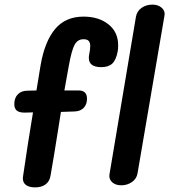

<svg xmlns="http://www.w3.org/2000/svg" viewBox="-20 -812 733 832"><path d="M492 -616Q492 -598 490 -589Q483 -552 466.5 -536.5Q450 -521 419 -521Q365 -521 365 -561Q365 -569 366 -573Q371 -598 371 -612Q371 -627 364.5 -634.5Q358 -642 342 -642Q316 -642 303 -617.5Q290 -593 278 -526Q264 -450 259 -420H321Q357 -420 357 -384Q357 -360 343 -345Q329 -330 304 -329L244 -327L233 -257Q212 -124 199 -51Q195 -26 177.5 -13Q160 0 132 0Q107 0 93 -10Q79 -20 79 -40L80 -49Q100 -187 123 -325L87 -324Q63 -324 52.5 -333Q42 -342 42 -361Q42 -387 57 -403Q72 -419 100 -419Q122 -419 138 -420L156 -530Q174 -633 219 -686.5Q264 -740 342 -740Q408 -740 450 -706.5Q492 -673 492 -616ZM454 -54 569 -739Q573 -763 593 -777.5Q613 -792 641 -792Q665 -792 680.5 -778.5Q696 -765 693 -746L576 -61Q572 -37 551.5 -23Q531 -9 506 -9Q481 -9 466.5 -22Q452 -35 454 -54Z"/></svg>

Font: Mali SemiBold
Style: Italic
Weight: 600
Italic angle: -10°
Version: Version 1.000; ttfautohint (v1.6)